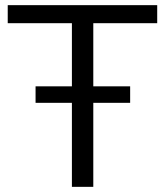

<svg xmlns="http://www.w3.org/2000/svg" viewBox="-20 -725 644 745"><path d="M259 0V-635H10V-705H590V-635H342V0ZM118 -326V-390H485V-326Z"/></svg>

Font: Mulish
Style: Regular
Weight: 400
Designer: Vernon Adams
Foundry: Vernon Adams
Version: Version 3.603; ttfautohint (v1.8.3)